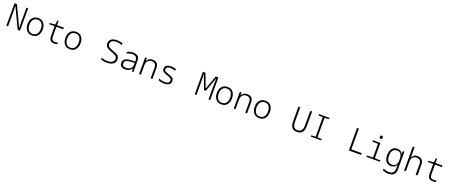

<svg xmlns="http://www.w3.org/2000/svg" viewBox="218 -3115 13364 5719"><g transform="rotate(20 6900.0 -255.5)"><path d="M137 0V-468Q137 -516 135 -558Q133 -600 131 -647H135L442 0H515V-714H461V-232Q461 -189 463.5 -143Q466 -97 467 -71H464L159 -714H83V0Z M1140 -269Q1140 -388 1079.5 -465.5Q1019 -543 901 -543Q789 -543 723.5 -468.5Q658 -394 658 -267Q658 -146 720 -68Q782 10 899 10Q1017 10 1078.5 -69Q1140 -148 1140 -269ZM718 -265Q718 -375 767.5 -433.5Q817 -492 902 -492Q994 -492 1037 -429.5Q1080 -367 1080 -267Q1080 -166 1034.5 -103Q989 -40 898 -40Q809 -40 763.5 -101Q718 -162 718 -265Z M1697 -4V-55Q1655 -41 1614 -41Q1548 -41 1521.5 -73Q1495 -105 1495 -169V-481H1713V-532H1496V-670H1457L1440 -534L1265 -519V-481H1438V-160Q1438 10 1606 10Q1652 10 1697 -4Z M2340 -269Q2340 -388 2279.5 -465.5Q2219 -543 2101 -543Q1989 -543 1923.5 -468.5Q1858 -394 1858 -267Q1858 -146 1920 -68Q1982 10 2099 10Q2217 10 2278.5 -69Q2340 -148 2340 -269ZM1918 -265Q1918 -375 1967.5 -433.5Q2017 -492 2102 -492Q2194 -492 2237 -429.5Q2280 -367 2280 -267Q2280 -166 2234.5 -103Q2189 -40 2098 -40Q2009 -40 1963.5 -101Q1918 -162 1918 -265Z M3537 -187Q3537 -279 3475.5 -317.5Q3414 -356 3326 -387Q3245 -417 3195.5 -446Q3146 -475 3146 -541Q3146 -612 3201 -642.5Q3256 -673 3330 -673Q3417 -673 3501 -635L3523 -686Q3474 -707 3426 -716Q3378 -725 3331 -725Q3228 -725 3158 -681Q3088 -637 3088 -538Q3088 -454 3144 -413Q3200 -372 3285 -342Q3373 -311 3425.5 -280.5Q3478 -250 3478 -183Q3478 -114 3420.5 -78Q3363 -42 3271 -42Q3170 -42 3077 -78V-24Q3108 -12 3160.5 -1Q3213 10 3273 10Q3390 10 3463.5 -39.5Q3537 -89 3537 -187Z M3738 -141Q3738 -207 3793.5 -233.5Q3849 -260 3941 -263L4054 -266V-217Q4055 -134 4000 -88Q3945 -42 3861 -42Q3738 -42 3738 -141ZM4052 -91H4054L4067 0H4111V-357Q4111 -543 3903 -543Q3851 -543 3807 -530.5Q3763 -518 3718 -495L3738 -447Q3778 -468 3818.5 -479.5Q3859 -491 3899 -491Q3973 -491 4014 -458Q4055 -425 4055 -347V-311L3925 -307Q3810 -304 3744 -265Q3678 -226 3678 -140Q3678 -64 3724 -27Q3770 10 3847 10Q3989 10 4052 -91Z M4348 0V-287Q4348 -389 4393 -440Q4438 -491 4518 -491Q4657 -491 4657 -340V0H4714V-348Q4714 -446 4664.5 -494.5Q4615 -543 4529 -543Q4460 -543 4416 -515.5Q4372 -488 4351 -443H4347L4339 -532H4291V0Z M5293 -140Q5293 -211 5247.5 -241.5Q5202 -272 5124 -297Q5052 -321 5014.5 -340Q4977 -359 4977 -406Q4977 -492 5113 -492Q5189 -492 5257 -461L5278 -510Q5239 -526 5200 -534.5Q5161 -543 5114 -543Q5021 -543 4970 -509Q4919 -475 4919 -402Q4919 -330 4969 -303Q5019 -276 5083 -255Q5160 -228 5197.5 -207Q5235 -186 5235 -136Q5235 -94 5202.5 -67Q5170 -40 5086 -40Q4989 -40 4904 -81V-26Q4935 -10 4982.5 0Q5030 10 5082 10Q5293 10 5293 -140Z M6109 0V-479Q6109 -528 6106.5 -575Q6104 -622 6101 -661H6104L6272 -212H6328L6493 -661H6497Q6494 -618 6492.5 -570.5Q6491 -523 6491 -478V0H6546V-714H6462L6302 -276H6299L6136 -714H6054V0Z M7140 -269Q7140 -388 7079.5 -465.5Q7019 -543 6901 -543Q6789 -543 6723.5 -468.5Q6658 -394 6658 -267Q6658 -146 6720 -68Q6782 10 6899 10Q7017 10 7078.5 -69Q7140 -148 7140 -269ZM6718 -265Q6718 -375 6767.5 -433.5Q6817 -492 6902 -492Q6994 -492 7037 -429.5Q7080 -367 7080 -267Q7080 -166 7034.5 -103Q6989 -40 6898 -40Q6809 -40 6763.5 -101Q6718 -162 6718 -265Z M7348 0V-287Q7348 -389 7393 -440Q7438 -491 7518 -491Q7657 -491 7657 -340V0H7714V-348Q7714 -446 7664.5 -494.5Q7615 -543 7529 -543Q7460 -543 7416 -515.5Q7372 -488 7351 -443H7347L7339 -532H7291V0Z M8340 -269Q8340 -388 8279.5 -465.5Q8219 -543 8101 -543Q7989 -543 7923.5 -468.5Q7858 -394 7858 -267Q7858 -146 7920 -68Q7982 10 8099 10Q8217 10 8278.5 -69Q8340 -148 8340 -269ZM7918 -265Q7918 -375 7967.5 -433.5Q8017 -492 8102 -492Q8194 -492 8237 -429.5Q8280 -367 8280 -267Q8280 -166 8234.5 -103Q8189 -40 8098 -40Q8009 -40 7963.5 -101Q7918 -162 7918 -265Z M9515 -246V-714H9457V-252Q9457 -43 9297 -43Q9213 -43 9177 -94.5Q9141 -146 9141 -249V-714H9083V-245Q9083 -120 9133.5 -55Q9184 10 9296 10Q9515 10 9515 -246Z M10065 0V-42L9928 -48V-665L10065 -672V-714H9735V-672L9871 -665V-48L9735 -42V0Z M11328 0V-55H10998V-714H10940V0Z M11758 -698Q11758 -751 11713 -751Q11668 -751 11668 -698Q11668 -645 11713 -645Q11758 -645 11758 -698ZM11926 0V-42L11746 -49V-532H11507V-490L11689 -481V-49L11496 -42V0Z M12118 -263Q12118 -372 12162 -431Q12206 -490 12294 -490Q12383 -490 12418 -432Q12453 -374 12453 -269V-253Q12453 -161 12419.5 -101Q12386 -41 12291 -41Q12118 -41 12118 -263ZM12508 29V-532H12460L12453 -446H12450Q12424 -491 12383.5 -516.5Q12343 -542 12280 -542Q12174 -542 12116 -466.5Q12058 -391 12058 -261Q12058 -131 12115.5 -61Q12173 9 12274 9Q12334 9 12380.5 -17Q12427 -43 12451 -99H12453Q12452 -82 12451.5 -57.5Q12451 -33 12451 -11V27Q12451 101 12413 149.5Q12375 198 12283 198Q12236 198 12186 185Q12136 172 12098 154V212Q12135 228 12181.5 238.5Q12228 249 12281 249Q12402 249 12455 190.5Q12508 132 12508 29Z M12748 0V-290Q12748 -490 12915 -490Q13057 -490 13057 -334V0H13114V-347Q13114 -448 13061.5 -495Q13009 -542 12926 -542Q12853 -542 12810 -512Q12767 -482 12749 -435H12745Q12746 -458 12747 -477Q12748 -496 12748 -517V-760H12691V0Z M13697 -4V-55Q13655 -41 13614 -41Q13548 -41 13521.5 -73Q13495 -105 13495 -169V-481H13713V-532H13496V-670H13457L13440 -534L13265 -519V-481H13438V-160Q13438 10 13606 10Q13652 10 13697 -4Z"/></g></svg>

Font: Noto Sans Mono UI Light
Style: Regular
Weight: 300
Designer: Monotype Design team
Foundry: Monotype Imaging Inc.
Version: 1.000